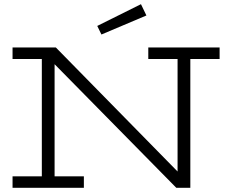

<svg xmlns="http://www.w3.org/2000/svg" viewBox="-20 -898 1100 918"><path d="M40 -616H180V-55H40V0H381V-55H241V-591L823 0H890V-616H1030V-671H689V-616H829V-78L247 -671H40ZM654 -878 445 -774 465 -733 680 -824Z"/></svg>

Font: Stint Ultra Expanded
Style: Regular
Weight: 400
Width: 7
Designer: Astigmatic (AOETI)
Foundry: Astigmatic (AOETI)
Version: Version 1.000